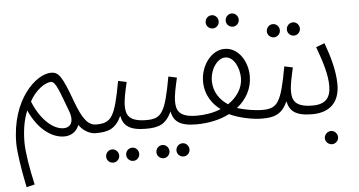

<svg xmlns="http://www.w3.org/2000/svg" viewBox="-56 -695 1998 1069"><g transform="rotate(-5 943.5 -161.0)"><path d="M51 271 97 260C76 167 61 75 61 23C61 -38 69 -100 92 -154C145 -36 224 8 285 8C325 8 355 -14 368 -49C391 -16 427 5 461 5C487 5 496 -5 496 -20C496 -36 487 -43 468 -43C425 -43 394 -76 355 -183C303 -326 284 -352 242 -352C158 -352 15 -221 15 23C15 66 28 160 51 271ZM286 -38C224 -38 156 -103 117 -202C149 -263 204 -301 237 -301C264 -301 281 -243 325 -127C347 -65 320 -38 286 -38Z M461 5C530 5 572 -8 605 -79C616 -23 651 5 742 5C769 5 777 -6 777 -20C777 -34 770 -43 749 -43C652 -43 635 -81 635 -131C635 -169 645 -210 657 -264L610 -274C574 -75 553 -43 468 -43ZM656 177C676 177 692 160 692 141C692 120 676 103 656 103C635 103 619 120 619 141C619 160 635 177 656 177ZM544 177C564 177 580 160 580 141C580 120 564 103 544 103C523 103 507 120 507 141C507 160 523 177 544 177Z M742 5C811 5 853 -8 886 -79C897 -23 932 5 1023 5C1050 5 1058 -6 1058 -20C1058 -34 1051 -43 1030 -43C933 -43 916 -81 916 -131C916 -169 926 -210 938 -264L891 -274C855 -75 834 -43 749 -43ZM937 177C957 177 973 160 973 141C973 120 957 103 937 103C916 103 900 120 900 141C900 160 916 177 937 177ZM825 177C845 177 861 160 861 141C861 120 845 103 825 103C804 103 788 120 788 141C788 160 804 177 825 177Z M1273 -519C1293 -519 1309 -536 1309 -555C1309 -576 1293 -593 1273 -593C1252 -593 1236 -576 1236 -555C1236 -536 1252 -519 1273 -519ZM1161 -519C1181 -519 1197 -536 1197 -555C1197 -576 1181 -593 1161 -593C1140 -593 1124 -576 1124 -555C1124 -536 1140 -519 1161 -519ZM1023 5C1087 5 1153 -7 1209 -36C1258 -12 1337 5 1390 5C1416 5 1425 -5 1425 -20C1425 -36 1416 -43 1397 -43C1353 -43 1298 -53 1256 -66C1308 -107 1343 -166 1343 -237C1343 -322 1291 -400 1216 -400C1141 -400 1081 -318 1081 -229C1081 -150 1125 -97 1165 -68C1123 -50 1075 -43 1030 -43ZM1130 -228C1130 -294 1172 -352 1215 -352C1265 -352 1293 -285 1293 -231C1293 -173 1258 -124 1209 -91C1165 -119 1130 -166 1130 -228Z M1608 -440C1628 -440 1644 -457 1644 -476C1644 -497 1628 -514 1608 -514C1587 -514 1571 -497 1571 -476C1571 -457 1587 -440 1608 -440ZM1496 -440C1516 -440 1532 -457 1532 -476C1532 -497 1516 -514 1496 -514C1475 -514 1459 -497 1459 -476C1459 -457 1475 -440 1496 -440ZM1390 5C1459 5 1501 -8 1534 -79C1545 -23 1580 5 1671 5C1698 5 1706 -6 1706 -20C1706 -34 1699 -43 1678 -43C1581 -43 1564 -81 1564 -131C1564 -169 1574 -210 1586 -264L1539 -274C1503 -75 1482 -43 1397 -43Z M1671 5C1776 5 1825 -55 1825 -148C1825 -224 1801 -307 1773 -383L1725 -365C1756 -281 1779 -207 1779 -145C1779 -77 1749 -43 1678 -43ZM1767 181C1786 181 1803 164 1803 145C1803 124 1786 107 1767 107C1746 107 1729 124 1729 145C1729 164 1746 181 1767 181Z"/></g></svg>

Font: Noto Sans Arabic UI XCn Lt
Style: Regular
Weight: 300
Width: 2
Designer: Monotype Design Team, Nadine Chahine and Nizar Qandah
Foundry: Monotype Imaging Inc.
Version: Version 2.010